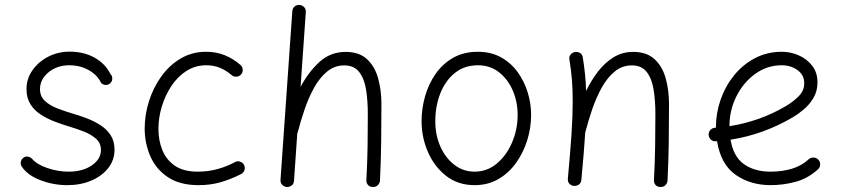

<svg xmlns="http://www.w3.org/2000/svg" viewBox="-20 -724 3386 771"><path d="M422.9 -390.1Q415.5 -382.8 405.3 -382.8Q395 -382.8 386.2 -390.6Q371.1 -422.9 336.4 -442.4Q301.8 -461.9 258.3 -461.9Q209 -461.9 174.8 -433.6Q140.6 -405.3 140.6 -366.2Q140.6 -337.4 160.4 -318.8Q180.2 -300.3 210.2 -288.8Q240.2 -277.3 271 -268.1Q298.3 -260.3 327.6 -249.3Q356.9 -238.3 382.6 -221.9Q408.2 -205.6 424.1 -181.4Q439.9 -157.2 439.9 -122.6Q439.9 -81.5 414.8 -49.3Q389.6 -17.1 346.7 1.2Q303.7 19.5 250.5 19.5Q194.8 19.5 143.3 0Q91.8 -19.5 67.9 -54.2Q61.5 -64 63.7 -74.5Q65.9 -85 75.2 -91.3Q84 -97.2 93 -95Q102.1 -92.8 107.9 -87.4Q127 -64 169.7 -49.3Q212.4 -34.7 255.4 -34.7Q312 -34.7 348.6 -59.8Q385.3 -85 385.3 -121.6Q385.3 -149.4 365.7 -166.7Q346.2 -184.1 317.1 -195.6Q288.1 -207 258.3 -215.8Q230.5 -224.1 200.7 -235.4Q170.9 -246.6 144.8 -263.2Q118.7 -279.8 102.5 -304.9Q86.4 -330.1 86.4 -366.2Q86.4 -407.7 110.4 -441.9Q134.3 -476.1 173.6 -496.3Q212.9 -516.6 259.8 -516.6Q316.4 -516.6 359.4 -492.7Q402.3 -468.8 423.3 -427.2Q431.2 -418.9 430.9 -408.2Q430.7 -397.5 422.9 -390.1Z M948.2 -425.3Q941.4 -417 929.9 -416Q918.5 -415 910.2 -422.4Q888.7 -440.9 863.8 -451.4Q838.9 -461.9 808.6 -461.9Q764.6 -461.9 729.2 -439.5Q693.8 -417 668.7 -379.4Q643.6 -341.8 629.9 -296.6Q616.2 -251.5 616.2 -206.1Q616.2 -160.6 631.8 -121.6Q647.5 -82.5 682.1 -58.6Q716.8 -34.7 773.9 -34.7Q817.4 -34.7 855.7 -45.7Q894 -56.6 926.8 -74.7Q937 -78.6 947.5 -73.5Q958 -68.4 961.4 -58.1Q965.3 -47.4 960.2 -37.4Q955.1 -27.3 944.8 -23.4Q906.2 -3.9 865.7 7.8Q825.2 19.5 777.3 19.5Q702.1 19.5 654.3 -12.5Q606.4 -44.4 583.7 -96.4Q561 -148.4 561 -208.5Q561 -262.7 578.1 -317.1Q595.2 -371.6 627.4 -416.7Q659.7 -461.9 705.3 -489Q751 -516.1 807.6 -516.1Q848.1 -516.1 882.6 -502.2Q917 -488.3 945.3 -463.4Q953.6 -456.5 954.6 -445.1Q955.6 -433.6 948.2 -425.3Z M1131.3 26.9Q1121.1 25.9 1113.3 18.3Q1105.5 10.7 1106.4 -2L1153.8 -678.7Q1154.8 -691.4 1163.3 -698.2Q1171.9 -705.1 1182.6 -704.1Q1192.9 -703.6 1200.9 -695.8Q1209 -688 1208 -674.8L1187 -375Q1217.8 -433.6 1262.2 -474.6Q1306.6 -515.6 1367.7 -515.6Q1422.4 -515.6 1453.9 -486.3Q1485.4 -457 1498.5 -409.2Q1511.7 -361.3 1511.7 -306.2Q1511.7 -231 1510.7 -156Q1509.8 -81.1 1505.9 0.5Q1505.4 10.7 1498 18.8Q1490.7 26.9 1478 26.9Q1464.8 26.9 1457.8 18.8Q1450.7 10.7 1451.2 0Q1455.1 -73.7 1456.1 -137.7Q1457 -201.7 1457 -266.6Q1457 -319.8 1450 -364Q1442.9 -408.2 1422.4 -434.8Q1401.9 -461.4 1362.3 -461.4Q1323.7 -461.4 1293.9 -437Q1264.2 -412.6 1241.9 -372.8Q1219.7 -333 1203.6 -285.9Q1187.5 -238.8 1175.8 -193.8Q1175.3 -190.9 1173.8 -188.5L1160.6 2Q1159.7 14.6 1150.9 21Q1142.1 27.3 1131.3 26.9Z M1898.9 -516.1Q1951.7 -516.1 1991.7 -493.9Q2031.7 -471.7 2058.6 -434.6Q2085.4 -397.5 2099.1 -352.8Q2112.8 -308.1 2112.8 -262.7Q2112.8 -212.4 2097.7 -162.6Q2082.5 -112.8 2053.5 -71.5Q2024.4 -30.3 1982.2 -5.4Q1939.9 19.5 1885.7 19.5Q1819.3 19.5 1771.7 -17.6Q1724.1 -54.7 1698.5 -113.5Q1672.9 -172.4 1672.9 -237.3Q1672.9 -287.6 1686.8 -336.9Q1700.7 -386.2 1728.8 -426.8Q1756.8 -467.3 1799.3 -491.7Q1841.8 -516.1 1898.9 -516.1ZM1898.9 -461.9Q1844.7 -461.9 1806.4 -430.9Q1768.1 -399.9 1748 -348.6Q1728 -297.4 1728 -237.3Q1728 -181.2 1748.5 -135.3Q1769 -89.4 1804.7 -62Q1840.3 -34.7 1885.7 -34.7Q1936 -34.7 1974.9 -67.1Q2013.7 -99.6 2036.1 -151.6Q2058.6 -203.6 2058.6 -262.7Q2058.6 -314.9 2039.1 -360.4Q2019.5 -405.8 1983.9 -433.8Q1948.2 -461.9 1898.9 -461.9Z M2260.3 -6.8Q2270 -111.3 2274.9 -185.1Q2279.8 -258.8 2279.8 -315.9Q2279.8 -363.8 2276.6 -403.8Q2273.4 -443.8 2266.6 -484.4Q2264.6 -497.1 2271 -504.6Q2277.3 -512.2 2286.6 -514.6Q2297.4 -517.1 2307.9 -512Q2318.4 -506.8 2320.3 -493.2Q2325.7 -460 2329.1 -427.2Q2332.5 -394.5 2333.5 -358.9Q2354.5 -401.9 2381.8 -437.3Q2409.2 -472.7 2444.1 -494.1Q2479 -515.6 2522.5 -515.6Q2577.1 -515.6 2608.6 -486.3Q2640.1 -457 2653.3 -409.2Q2666.5 -361.3 2666.5 -306.2Q2666.5 -231 2665.5 -156Q2664.6 -81.1 2660.6 0.5Q2660.2 10.7 2652.8 18.8Q2645.5 26.9 2632.8 26.9Q2619.6 26.9 2612.5 18.8Q2605.5 10.7 2606 0Q2609.9 -73.7 2610.8 -137.7Q2611.8 -201.7 2611.8 -266.6Q2611.8 -319.8 2604.7 -364Q2597.7 -408.2 2577.1 -434.8Q2556.6 -461.4 2517.1 -461.4Q2478.5 -461.4 2448.7 -437Q2418.9 -412.6 2396.7 -372.8Q2374.5 -333 2358.4 -285.9Q2342.3 -238.8 2330.6 -193.8L2330.1 -192.4Q2327.6 -151.9 2323.7 -104.7Q2319.8 -57.6 2314.5 -1.5Q2313 11.7 2303.7 17.6Q2294.4 23.4 2284.2 22.5Q2274.4 21.5 2266.8 14.2Q2259.3 6.8 2260.3 -6.8Z M3264.6 -43.9Q3223.6 -6.8 3174.1 6.3Q3124.5 19.5 3074.7 19.5Q2993.7 19.5 2934.1 -22Q2874.5 -63.5 2859.4 -157.2Q2856.9 -156.7 2854.5 -156.7Q2843.3 -155.8 2835 -163.1Q2826.7 -170.4 2825.7 -181.6Q2824.7 -192.9 2832 -201.4Q2839.4 -210 2850.6 -210.9Q2853 -210.9 2855 -211.4Q2855 -212.9 2855 -214.8Q2855 -270.5 2873.8 -324.2Q2892.6 -377.9 2927.7 -421.4Q2962.9 -464.8 3011.7 -490.5Q3060.5 -516.1 3120.1 -516.1Q3154.3 -516.1 3187 -502Q3219.7 -487.8 3241.2 -460.4Q3262.7 -433.1 3262.7 -393.1Q3262.7 -357.4 3246.1 -330.1Q3229.5 -302.7 3206.8 -283.9Q3184.1 -265.1 3166 -254.4Q3046.4 -183.6 2913.6 -163.1Q2925.3 -94.2 2967.8 -64.5Q3010.3 -34.7 3074.7 -34.7Q3119.6 -34.7 3158.9 -46.1Q3198.2 -57.6 3227.5 -84.5Q3235.8 -91.8 3247.3 -91.3Q3258.8 -90.8 3266.6 -82.5Q3273.9 -74.2 3273.4 -62.7Q3272.9 -51.3 3264.6 -43.9ZM3119.1 -461.9Q3060.1 -461.9 3012.5 -427.2Q2964.8 -392.6 2937 -336.9Q2909.2 -281.2 2909.2 -217.3Q3032.7 -236.8 3136.2 -298.3Q3165 -315.4 3187.3 -337.6Q3209.5 -359.9 3209.5 -389.6Q3209.5 -422.9 3182.6 -442.4Q3155.8 -461.9 3119.1 -461.9Z"/></svg>

Font: Mikhak-FD Light
Style: Regular
Weight: 300
Designer: Amin Abedi
Version: Version 3.2